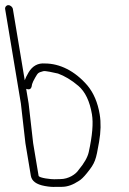

<svg xmlns="http://www.w3.org/2000/svg" viewBox="-84 -708 500 744"><path d="M65.5 -27 44.5 -153 26.9 -307 17.4 -364C18.2 -363.3 18.9 -363 19.5 -363C29.2 -360 35.4 -362.6 38.2 -371L40.4 -382C42.1 -388 46 -396.3 52.2 -407C63.5 -426.3 63.2 -426.3 83.5 -432.1C91.3 -434.6 124.1 -426.6 140.8 -423C165.5 -414 193 -398.1 219.7 -375.2C246.3 -352.4 263.8 -315.7 272.3 -265C278 -230.8 273.9 -182 259.9 -118.8C255.5 -98.7 242.3 -75.4 220.2 -49C209.9 -33.2 182.3 -14 149.7 -14C141.7 -14 133.9 -13.8 126.2 -13.4C117.1 -12.9 67 -17.9 65.5 -27ZM-64.1 -673 -3.1 -307 14.5 -153 35.5 -27C38.9 -6.4 56.9 6.8 89.3 12.7C106.6 15.9 121.1 17 132.7 16H155.7C177.2 16 198.9 8.2 222.4 -7.5C229.9 -11.8 240.3 -21.6 252.6 -36.9C285.4 -77.3 287.6 -87.8 299.9 -158C306.8 -197.3 307.6 -233 302.3 -265C294.7 -310.7 278.8 -348 254.6 -377C205.9 -433.7 146.9 -462 90.3 -462C63.5 -464.3 41.8 -452.8 26.8 -427.5C19.5 -415.2 14.6 -405 11.9 -397L-34.1 -673C-35.4 -680.9 -43.7 -688 -51.6 -688C-59.5 -688 -65.4 -680.9 -64.1 -673Z"/></svg>

Font: MewTooHand
Style: CondLta
Weight: 400
Designer: Mew Too, Robert Jablonski
Version: Version 0.77